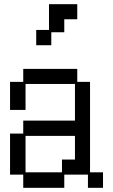

<svg xmlns="http://www.w3.org/2000/svg" viewBox="-20 -869 540 917"><path d="M153 -726H214V-849H349V-777H287V-715H225V-653H153ZM28 -231H91V-293H338V-468H102V-344H28V-478H91V-540H349V-478H410V-46H472V28H400V-35H287V28H91V-35H28ZM276 -46V-107H338V-220H102V-46Z"/></svg>

Font: DotGothic16
Style: Regular
Weight: 400
Designer: Fontworks Inc.
Foundry: Fontworks Inc.
Version: Version 1.100